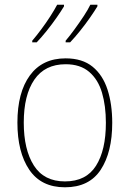

<svg xmlns="http://www.w3.org/2000/svg" viewBox="-20 -786 552 816"><path d="M457 -264Q457 -139 408 -64.5Q359 10 256 10Q155 10 104.5 -64.5Q54 -139 54 -265Q54 -393 107 -465.5Q160 -538 259 -538Q330 -538 373.5 -502.5Q417 -467 437 -405Q457 -343 457 -264ZM81 -265Q81 -150 124 -82.5Q167 -15 256 -15Q346 -15 388 -81.5Q430 -148 430 -264Q430 -336 413.5 -392Q397 -448 359 -480.5Q321 -513 259 -513Q171 -513 126 -447.5Q81 -382 81 -265ZM394 -759Q382 -739 362.5 -711Q343 -683 320.5 -655Q298 -627 278 -606H259V-613Q276 -633 296.5 -661Q317 -689 335.5 -717Q354 -745 364 -766H394ZM252 -759Q240 -739 220.5 -711Q201 -683 178.5 -655Q156 -627 136 -606H117V-613Q135 -634 155.5 -661.5Q176 -689 194 -717Q212 -745 223 -766H252Z"/></svg>

Font: Noto Sans Lao UI SemCond Thin
Style: Regular
Weight: 100
Width: 4
Designer: Monotype Design Team
Foundry: Monotype Imaging Inc.
Version: Version 2.000; ttfautohint (v1.8.4.7-5d5b)